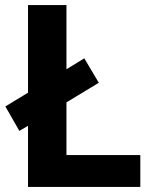

<svg xmlns="http://www.w3.org/2000/svg" viewBox="-20 -734 605 754"><path d="M90 0V-240L56 -220L1 -316L90 -370V-714H241V-462L311 -505L368 -409L241 -332V-125H531V0Z"/></svg>

Font: Noto Sans Kannada
Style: Bold
Weight: 700
Designer: Jelle Bosma - Monotype Design Team
Foundry: Monotype Imaging Inc.
Version: Version 2.005; ttfautohint (v1.8.4.7-5d5b)